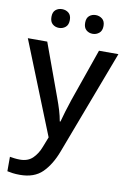

<svg xmlns="http://www.w3.org/2000/svg" viewBox="-104 -799 736 1100"><g transform="rotate(10 264.0 -248.5)"><path d="M1 -539H114L226 -232Q239 -197 249 -164Q259 -131 264 -101H268Q274 -125 285 -161Q296 -197 308 -233L415 -539H528L299 67Q269 147 222 193.5Q175 240 92 240Q68 240 49.5 237.5Q31 235 18 232V148Q29 150 44.5 152Q60 154 77 154Q123 154 150.5 127.5Q178 101 194 59L217 0ZM113 -683Q113 -711 128.5 -724Q144 -737 166 -737Q188 -737 204 -724Q220 -711 220 -683Q220 -655 204 -641.5Q188 -628 166 -628Q144 -628 128.5 -641.5Q113 -655 113 -683ZM309 -683Q309 -711 324.5 -724Q340 -737 362 -737Q383 -737 399.5 -724Q416 -711 416 -683Q416 -655 399.5 -641.5Q383 -628 362 -628Q340 -628 324.5 -641.5Q309 -655 309 -683Z"/></g></svg>

Font: Noto Sans Myanmar UI Medium
Style: Regular
Weight: 500
Designer: Monotype Design Team
Foundry: Monotype Imaging Inc.
Version: Version 2.103; ttfautohint (v1.8.4.7-5d5b)